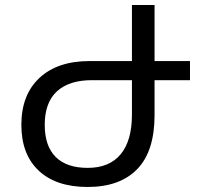

<svg xmlns="http://www.w3.org/2000/svg" viewBox="-20 -734 805 764"><path d="M346 -415Q255 -415 206.5 -370.5Q158 -326 158 -237Q158 -153 201.5 -109.5Q245 -66 329 -66Q415 -66 460 -120Q505 -174 505 -278V-415ZM336 -491H505V-714H595V-491H736V-415H595V-276Q595 -132 526 -61Q457 10 329 10Q203 10 134 -55Q65 -120 65 -237Q65 -357 137 -424Q209 -491 336 -491Z"/></svg>

Font: Go Noto Kurrent-Regular
Style: Regular
Weight: 400
Designer: Monotype Design Team
Foundry: Monotype Imaging Inc.
Version: Version 2.012; ttfautohint (v1.8.4.7-5d5b)